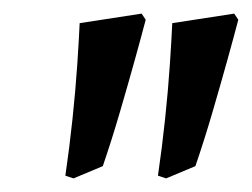

<svg xmlns="http://www.w3.org/2000/svg" viewBox="-20 -672 370 282"><path d="M194 -643Q188 -620 178 -584Q168 -548 156 -507Q144 -466 131 -428L88 -410L76 -414Q82 -455 86.5 -497.5Q91 -540 93.5 -577.5Q96 -615 97 -638L188 -652ZM330 -643Q324 -620 314 -584Q304 -548 292 -507Q280 -466 267 -428L224 -410L212 -414Q218 -455 222.5 -497.5Q227 -540 229.5 -577.5Q232 -615 233 -638L324 -652Z"/></svg>

Font: Alegreya SemiBold
Style: Italic
Weight: 600
Italic angle: -7°
Designer: Juan Pablo del Peral
Foundry: Huerta Tipografica
Version: Version 2.009